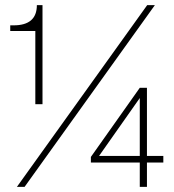

<svg xmlns="http://www.w3.org/2000/svg" viewBox="-20 -730 678 750"><path d="M118 -323V-609H20V-631H33Q124 -631 124 -710H146V-323ZM46 0 555 -710H585L76 0ZM526 0V-95H335V-117L526 -387H554V-121H618V-95H554V0ZM367 -121H526V-347Z"/></svg>

Font: Geist Thin
Style: Regular
Weight: 400
Designer: Basement.studio, Andrés Briganti, Mateo Zaragoza
Foundry: Basement.studio, Vercel, Andrés Briganti, Guido Ferreyra, Mateo Zaragoza
Version: Version 1.401